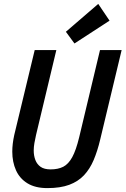

<svg xmlns="http://www.w3.org/2000/svg" viewBox="-20 -950 644 985"><path d="M223 15Q161 15 121 -9.5Q81 -34 62 -76.5Q43 -119 43 -172Q43 -192 45.5 -213Q48 -234 53 -257L158 -693H269L165 -258Q160 -236 156.5 -216Q153 -196 153 -178Q153 -151 161.5 -129Q170 -107 188.5 -94Q207 -81 240 -81Q278 -81 304.5 -94.5Q331 -108 350.5 -143.5Q370 -179 386 -245L493 -693H604L494 -234Q480 -175 460.5 -129Q441 -83 411 -51Q381 -19 335.5 -2Q290 15 223 15ZM362 -727 318 -787 484 -930 542 -844Z"/></svg>

Font: Ubuntu Sans Mono Medium
Style: Italic
Weight: 500
Italic angle: -13.5°
Monospace: yes
Designer: Dalton Maag Ltd
Foundry: Dalton Maag Ltd
Version: Version 1.006